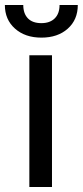

<svg xmlns="http://www.w3.org/2000/svg" viewBox="-42 -750 332 770"><path d="M166.5 0H75.7V-528.3H166.5ZM270 -730Q270 -670.9 229.7 -635Q189.5 -599.1 124 -599.1Q58.6 -599.1 18.1 -635.3Q-22.5 -671.4 -22.5 -730H51.3Q51.3 -695.8 69.8 -676.5Q88.4 -657.2 124 -657.2Q158.2 -657.2 177.5 -676.3Q196.8 -695.3 196.8 -730Z"/></svg>

Font: SteelSelectRoboto
Style: Roboto-Regular
Weight: 400
Designer: Google
Version: Version 2.137; 2017